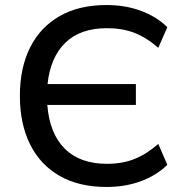

<svg xmlns="http://www.w3.org/2000/svg" viewBox="-20 -734 733 763"><path d="M403 9Q294 9 217 -35Q140 -79 99.5 -160.5Q59 -242 59 -353Q59 -464 99.5 -545Q140 -626 217 -670Q294 -714 403 -714Q478 -714 540 -691Q602 -668 645 -626L609 -544Q562 -585 514 -603.5Q466 -622 405 -622Q299 -622 239.5 -564Q180 -506 169 -400H520V-317H168Q177 -203 237.5 -143Q298 -83 405 -83Q466 -83 514 -102Q562 -121 609 -162L645 -79Q602 -37 540 -14Q478 9 403 9Z"/></svg>

Font: Mulish SemiBold
Style: Regular
Weight: 600
Designer: Vernon Adams
Foundry: Vernon Adams
Version: Version 3.603; ttfautohint (v1.8.3)